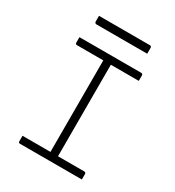

<svg xmlns="http://www.w3.org/2000/svg" viewBox="-203 -982 1005 1101"><g transform="rotate(30 300.0 -431.0)"><path d="M325 -20H272L275 -31Q275 -51 275 -72Q275 -93 275 -114Q275 -185 275 -255.5Q275 -326 275 -396.5Q275 -467 275 -538Q275 -609 275 -680H331L325 -669Q325 -653 325 -636Q325 -619 325 -602Q325 -529 325 -456.5Q325 -384 325 -311Q325 -238 325 -165.5Q325 -93 325 -20ZM510 0H101Q98 0 96 -0.5Q94 -1 92.5 -2.5Q91 -4 90.5 -6Q90 -8 90 -11Q90 -18 90 -23.5Q90 -29 90 -35Q90 -41 90 -47H499Q503 -47 505 -45.5Q507 -44 508.5 -42Q510 -40 510 -36Q510 -30 510 -24Q510 -18 510 -12.5Q510 -7 510 0ZM90 -700H499Q504 -700 507 -697Q510 -694 510 -689Q510 -684 510 -679.5Q510 -675 510 -671Q510 -667 510 -662.5Q510 -658 510 -653H101Q96 -653 93 -656Q90 -659 90 -664Q90 -669 90 -673.5Q90 -678 90 -682Q90 -686 90 -690.5Q90 -695 90 -700ZM126 -862H463Q468 -862 471 -859Q474 -856 474 -851Q474 -841 474 -831.5Q474 -822 474 -812H137Q134 -812 131.5 -813.5Q129 -815 127.5 -817.5Q126 -820 126 -823Q126 -833 126 -842.5Q126 -852 126 -862Z"/></g></svg>

Font: Recursive Monospace Light
Style: Regular
Weight: 300
Version: Version 1.047